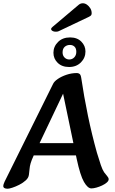

<svg xmlns="http://www.w3.org/2000/svg" viewBox="-35 -1141 705 1175"><path d="M12 14Q-15 14 -15 -3Q-15 -11 -7 -29L290 -628Q297 -643 319 -658Q341 -673 372 -683.5Q403 -694 436 -694Q444 -694 451.5 -689Q459 -684 462 -665Q479 -550 503 -434Q527 -318 558 -207Q572 -160 582 -131Q592 -102 602 -87Q613 -72 621.5 -62.5Q630 -53 630 -44Q630 -34 618.5 -24Q607 -14 590 -6Q573 2 555 7Q537 12 524 12Q502 12 479 -27.5Q456 -67 434 -170L347 -587L366 -599L171 -189Q158 -161 152.5 -142Q147 -123 146 -107.5Q145 -92 142 -72Q140 -53 123 -37.5Q106 -22 83.5 -10.5Q61 1 41 7.5Q21 14 12 14ZM138 -190V-265H510V-190ZM388 -731Q344 -731 318 -756.5Q292 -782 292 -818Q292 -856 320 -884Q348 -912 394 -912Q437 -912 462.5 -886.5Q488 -861 488 -826Q488 -787 460 -759Q432 -731 388 -731ZM389 -777Q407 -777 419.5 -790Q432 -803 432 -824Q432 -845 421 -855.5Q410 -866 393 -866Q374 -866 361 -854.5Q348 -843 348 -820Q348 -801 360 -789Q372 -777 389 -777ZM286 -976Q278 -970 278 -963Q278 -956 286.5 -951.5Q295 -947 304 -947Q309 -947 314.5 -947.5Q320 -948 326 -951L509 -1038Q519 -1043 522.5 -1047.5Q526 -1052 526 -1060Q526 -1077 517.5 -1090.5Q509 -1104 497 -1112.5Q485 -1121 472 -1121Q458 -1121 447 -1112Z"/></svg>

Font: Alkatra
Style: Regular
Weight: 400
Designer: Suman Bhandary
Version: Version 1.100;gftools[0.9.22]